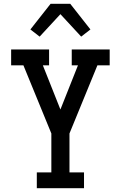

<svg xmlns="http://www.w3.org/2000/svg" viewBox="-20 -997 640 1017"><path d="M175 0V-84H252V-290L104 -651H39V-735H240V-651H207L300 -417L393 -651H360V-735H561V-651H496L348 -290V-84H425V0ZM190 -803 141 -841 248 -977H352L459 -841L410 -803L300 -922Z"/></svg>

Font: Iosevka Etoile Medium
Style: Regular
Weight: 500
Designer: Belleve Invis
Foundry: Belleve Invis
Version: Version 22.1.2; ttfautohint (v1.8.4)